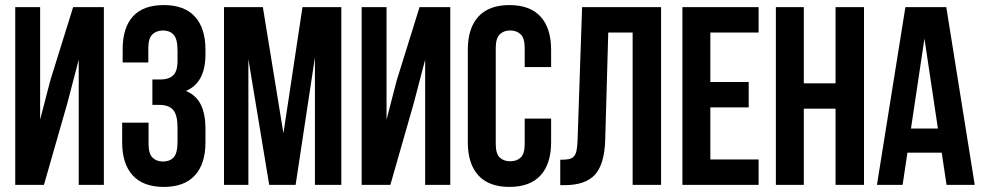

<svg xmlns="http://www.w3.org/2000/svg" viewBox="-20 -728 3869 756"><path d="M153 0H40V-700H138V-257L178 -411L268 -700H389V0H290V-493L245 -321Z M679 -528Q679 -575 663.5 -591.5Q648 -608 622 -608Q596 -608 580 -592.5Q564 -577 564 -539V-482H463V-534Q463 -619 503.5 -663.5Q544 -708 625 -708Q706 -708 747.5 -662.5Q789 -617 789 -532V-514Q789 -402 712 -370Q754 -352 771.5 -314.5Q789 -277 789 -223V-168Q789 -83 747.5 -37.5Q706 8 625 8Q544 8 502.5 -37.5Q461 -83 461 -168V-245H565V-161Q565 -123 580.5 -107.5Q596 -92 622 -92Q648 -92 663.5 -108Q679 -124 679 -171V-226Q679 -275 662 -295Q645 -315 607 -315H580V-415H613Q644 -415 661.5 -431Q679 -447 679 -489Z M1096 -203 1171 -700H1324V0H1220V-502L1144 0H1040L958 -495V0H862V-700H1015Z M1517 0H1404V-700H1502V-257L1542 -411L1632 -700H1753V0H1654V-493L1609 -321Z M2150 -261V-168Q2150 -83 2108.5 -37.5Q2067 8 1986 8Q1905 8 1863.5 -37.5Q1822 -83 1822 -168V-532Q1822 -617 1863.5 -662.5Q1905 -708 1986 -708Q2067 -708 2108.5 -662.5Q2150 -617 2150 -532V-464H2046V-539Q2046 -577 2030.5 -592.5Q2015 -608 1989 -608Q1963 -608 1947.5 -592.5Q1932 -577 1932 -539V-161Q1932 -123 1947.5 -108Q1963 -93 1989 -93Q2015 -93 2030.5 -108Q2046 -123 2046 -161V-261Z M2186 -99Q2205 -99 2217.5 -101Q2230 -103 2238 -110.5Q2246 -118 2249.5 -132.5Q2253 -147 2254 -171L2272 -700H2583V0H2471V-600H2375L2363 -177Q2360 -81 2322.5 -40Q2285 1 2203 1H2186Z M2777 -405H2928V-305H2777V-100H2967V0H2667V-700H2967V-600H2777Z M3145 0H3035V-700H3145V-400H3270V-700H3382V0H3270V-300H3145Z M3818 0H3707L3688 -127H3553L3534 0H3433L3545 -700H3706ZM3567 -222H3673L3620 -576Z"/></svg>

Font: SVN-Bebas Neue
Style: Bold
Weight: 700
Designer: Ryoichi Tsunekawa
Foundry: Ryoichi Tsunekawa
Version: Version 1.300; ttfautohint (v1.7.9-c794)